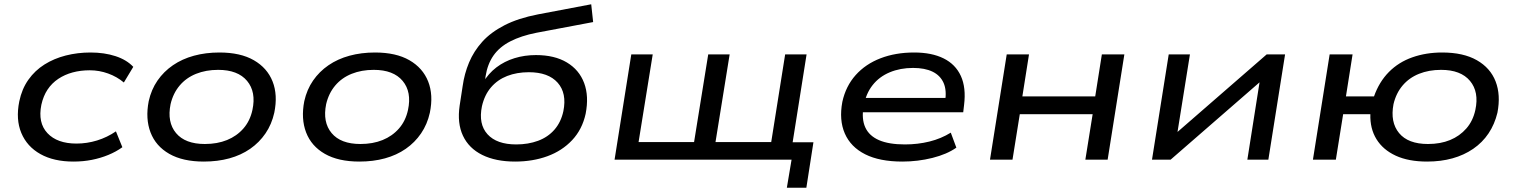

<svg xmlns="http://www.w3.org/2000/svg" viewBox="-20 -745 7077 896"><path d="M323 9Q231 9 168.5 -26Q106 -61 79.5 -124.5Q53 -188 70 -272Q82 -330 112.5 -373Q143 -416 187.5 -444Q232 -472 287 -486Q342 -500 402 -500Q467 -500 519 -483Q571 -466 602 -433L558 -360Q526 -387 484.5 -402Q443 -417 399 -417Q356 -417 319 -407Q282 -397 252 -377Q222 -357 202 -327Q182 -297 173 -256Q156 -172 201.5 -123.5Q247 -75 337 -75Q386 -75 433 -89.5Q480 -104 521 -132L551 -58Q522 -37 485.5 -22Q449 -7 408.5 1Q368 9 323 9Z M931 9Q833 9 770 -27Q707 -63 682.5 -127Q658 -191 674 -273Q686 -327 715 -369Q744 -411 787 -440.5Q830 -470 885 -485Q940 -500 1004 -500Q1102 -500 1164.5 -464Q1227 -428 1252 -365Q1277 -302 1260 -219Q1248 -165 1219 -122.5Q1190 -80 1147.5 -50.5Q1105 -21 1050.5 -6Q996 9 931 9ZM936 -73Q994 -73 1039.5 -91.5Q1085 -110 1116 -145.5Q1147 -181 1158 -232Q1176 -316 1133 -367.5Q1090 -419 998 -419Q941 -419 895 -400.5Q849 -382 818.5 -346Q788 -310 776 -259Q759 -175 801.5 -124Q844 -73 936 -73Z M1657 9Q1559 9 1496 -27Q1433 -63 1408.5 -127Q1384 -191 1400 -273Q1412 -327 1441 -369Q1470 -411 1513 -440.5Q1556 -470 1611 -485Q1666 -500 1730 -500Q1828 -500 1890.5 -464Q1953 -428 1978 -365Q2003 -302 1986 -219Q1974 -165 1945 -122.5Q1916 -80 1873.5 -50.5Q1831 -21 1776.5 -6Q1722 9 1657 9ZM1662 -73Q1720 -73 1765.5 -91.5Q1811 -110 1842 -145.5Q1873 -181 1884 -232Q1902 -316 1859 -367.5Q1816 -419 1724 -419Q1667 -419 1621 -400.5Q1575 -382 1544.5 -346Q1514 -310 1502 -259Q1485 -175 1527.5 -124Q1570 -73 1662 -73Z M2384 9Q2293 9 2230.5 -22Q2168 -53 2140.5 -111.5Q2113 -170 2125 -252L2139 -343Q2147 -401 2169 -453.5Q2191 -506 2230.5 -550Q2270 -594 2334 -627Q2398 -660 2491 -678L2739 -725L2748 -642L2483 -592Q2412 -578 2361.5 -552Q2311 -526 2283 -486Q2255 -446 2246 -389L2242 -358H2233Q2259 -402 2296.5 -430.5Q2334 -459 2381 -473.5Q2428 -488 2481 -488Q2568 -488 2625.5 -453.5Q2683 -419 2706 -357.5Q2729 -296 2713 -214Q2697 -141 2650 -91Q2603 -41 2534.5 -16Q2466 9 2384 9ZM2389 -71Q2445 -71 2491 -88Q2537 -105 2567.5 -140Q2598 -175 2609 -226Q2626 -310 2582.5 -359Q2539 -408 2448 -408Q2392 -408 2347 -390.5Q2302 -373 2271.5 -337.5Q2241 -302 2229 -249Q2212 -166 2255 -118.5Q2298 -71 2389 -71Z M3652 131 3674 0H2848L2926 -491H3026L2960 -82H3219L3285 -491H3385L3319 -82H3579L3644 -491H3744L3679 -81H3776L3743 131Z M4191 9Q4085 9 4017.5 -25Q3950 -59 3922.5 -122Q3895 -185 3911 -270Q3927 -343 3973 -394.5Q4019 -446 4089 -473Q4159 -500 4246 -500Q4328 -500 4383.5 -472.5Q4439 -445 4464 -390.5Q4489 -336 4479 -255L4475 -221H3984L3993 -288H4416L4390 -269Q4399 -323 4383.5 -358Q4368 -393 4332 -410.5Q4296 -428 4241 -428Q4181 -428 4132 -407.5Q4083 -387 4052 -347.5Q4021 -308 4011 -252L4010 -248Q4000 -190 4018 -150.5Q4036 -111 4082 -91Q4128 -71 4203 -71Q4263 -71 4317.5 -84.5Q4372 -98 4417 -126L4443 -56Q4399 -25 4331 -8Q4263 9 4191 9Z M4600 0 4678 -491H4782L4751 -295H5091L5122 -491H5227L5149 0H5045L5079 -212H4739L4705 0Z M5356 0 5434 -491H5533L5471 -104H5446L5891 -491H5977L5899 0H5801L5862 -387H5888L5443 0Z M6640 9Q6553 9 6493.5 -18.5Q6434 -46 6403.5 -95.5Q6373 -145 6375 -212H6248L6214 0H6107L6185 -491H6292L6261 -295H6392Q6416 -363 6461.5 -409Q6507 -455 6571 -477.5Q6635 -500 6710 -500Q6809 -500 6872 -464Q6935 -428 6959.5 -365Q6984 -302 6968 -219Q6955 -165 6926.5 -122.5Q6898 -80 6855 -50.5Q6812 -21 6758 -6Q6704 9 6640 9ZM6644 -73Q6702 -73 6747 -91.5Q6792 -110 6823 -145.5Q6854 -181 6865 -232Q6883 -316 6840 -367.5Q6797 -419 6705 -419Q6648 -419 6602 -400.5Q6556 -382 6525.5 -346Q6495 -310 6483 -259Q6467 -175 6509 -124Q6551 -73 6644 -73Z"/></svg>

Font: Nunito Sans 10pt Expanded Medium
Style: Italic
Weight: 500
Width: 7
Italic angle: -9°
Designer: Vernon Adams
Foundry: Vernon Adams
Version: Version 3.101;gftools[0.9.27]